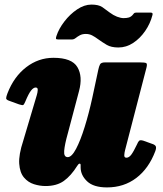

<svg xmlns="http://www.w3.org/2000/svg" viewBox="-20 -792 710 837"><path d="M12.5 -385Q40.5 -457.5 94 -498.8Q147.5 -540 213 -540Q293.5 -540 317.5 -499.2Q341.5 -458.5 324.5 -395L275.5 -210Q262 -162 259.8 -134.5Q257.5 -107 275.5 -107Q292.5 -107 311.8 -143.5Q331 -180 349.2 -238.8Q367.5 -297.5 382 -364L408.5 -488Q411.5 -502.5 416 -511.2Q420.5 -520 438 -520H589Q610.5 -520 616.8 -517.2Q623 -514.5 618.5 -497L525.5 -138.5Q522.5 -127.5 521.8 -116Q521 -104.5 531 -104.5Q542.5 -104.5 552.5 -118Q562.5 -131.5 577 -162Q581.5 -173 586.2 -178Q591 -183 605.5 -178.5L641.5 -165.5Q655 -161.5 658.8 -154.8Q662.5 -148 657 -133Q628.5 -57.5 574.2 -16.2Q520 25 446.5 25Q387.5 25 359.5 -1.8Q331.5 -28.5 331.5 -62.5V-72.5Q331.5 -79 326.8 -78.5Q322 -78 317 -69.5Q289.5 -25.5 258.2 -3.2Q227 19 178.5 19Q153.5 19 128 11Q102.5 3 84.5 -18.2Q66.5 -39.5 63.8 -78.2Q61 -117 81.5 -179L140.5 -377.5Q144 -389 144.5 -399.8Q145 -410.5 135.5 -410.5Q126 -410.5 115.5 -397.5Q105 -384.5 90 -348.5Q85 -337 81.8 -334.5Q78.5 -332 63 -337L19 -353Q6.5 -357.5 6.8 -364Q7 -370.5 12.5 -385ZM496 -585Q464.5 -585 445.2 -596.5Q426 -608 410 -619.5Q393 -632 381 -638Q369 -644 354 -644Q338.5 -644 327.8 -638Q317 -632 311 -627Q302.5 -620 294 -620H233Q224.5 -620 224 -623.8Q223.5 -627.5 226 -635Q236.5 -667 260.8 -698.5Q285 -730 316.2 -751Q347.5 -772 378.5 -772Q410 -772 426.2 -760.8Q442.5 -749.5 458 -737.5Q474 -725.5 490.2 -719.2Q506.5 -713 519 -713Q531.5 -713 540.8 -715.5Q550 -718 557.5 -726Q562 -731 564.2 -734Q566.5 -737 573.5 -737H637.5Q648 -737 644.5 -726Q635 -689 612.8 -656.8Q590.5 -624.5 560.5 -604.8Q530.5 -585 496 -585Z"/></svg>

Font: Besley* Narrow Fatface
Style: Italic
Weight: 900
Width: 4
Italic angle: -13°
Designer: Owen Earl
Foundry: indestructible type*
Version: Version 3.000; ttfautohint (v1.8.3)